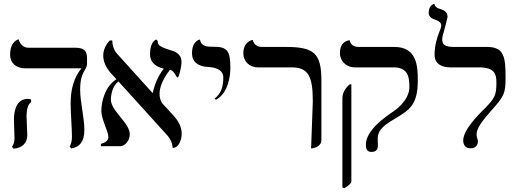

<svg xmlns="http://www.w3.org/2000/svg" viewBox="-20 -766 2731 1006"><path d="M400 -296C400 -396 436 -394 436 -434V-458C436 -496 426 -516 373 -516H127C102 -516 83 -537 78 -560C78 -560 33 -553 33 -479C33 -438 62 -408 112 -408H407C369 -363 350 -301 350 -223C350 -181 357 -91 357 -49C357 -29 353 -12 345 2L353 12C399 5 422 -27 422 -85C422 -151 400 -230 400 -296ZM119 -159C119 -191 127 -221 143 -231V-244C138 -247 132 -248 126 -248C77 -248 53 -206 53 -138C53 -119 56 -59 56 -41C56 -25 51 -7 43 2L50 13C99 10 123 -19 123 -58C123 -77 119 -140 119 -159Z M931 -442C931 -486 893 -498 867 -505C810 -523 809 -534 807 -544C807 -549 806 -554 799 -559C799 -559 766 -551 766 -482C766 -443 790 -418 838 -406C808 -368 790 -324 780 -278L779 -279L593 -485C578 -502 569 -525 568 -554H555C532 -529 521 -502 521 -475C521 -444 534 -414 559 -385L590 -351C530 -313 511 -234 511 -184C511 -141 548 -77 548 -47C548 -31 530 -17 515 -15C511 -14 508 -10 508 -6C508 -4 509 -2 510 0H611C635 0 660 -30 660 -62C660 -123 561 -184 561 -244C561 -270 570 -318 601 -339L859 -54C874 -37 883 -16 885 9C917 9 932 -34 932 -65C932 -96 919 -126 894 -155L829 -226C820 -241 816 -257 816 -274C816 -308 832 -350 870 -400C894 -398 901 -360 912 -360C916 -360 931 -411 931 -442Z M1111 -243C1177 -278 1187 -369 1187 -411C1187 -502 1169 -521 1099 -521C1068 -521 1033 -521 1028 -559C1028 -559 986 -554 986 -487C986 -443 1017 -417 1071 -415C1120 -413 1150 -394 1150 -361C1150 -315 1140 -276 1105 -250Z M1610 12C1610 12 1664 9 1664 -33V-344C1664 -487 1625 -520 1479 -520H1353C1326 -520 1310 -534 1304 -557C1304 -557 1255 -550 1255 -487C1255 -446 1285 -413 1332 -413H1507C1595 -413 1619 -368 1619 -234Z M1959 -38C1959 -89 1997 -113 2056 -148C2126 -191 2169 -217 2169 -344C2169 -414 2167 -520 2047 -520H1861C1833 -520 1817 -532 1812 -555C1812 -555 1761 -554 1761 -488C1761 -447 1793 -413 1840 -413H2043C2122 -413 2125 -354 2125 -310C2125 -240 2051 -188 2038 -180C2003 -156 1897 -85 1897 -8C1897 18 1906 30 1926 30C1949 30 1960 19 1960 -3C1960 -17 1959 -31 1959 -38ZM1784 220C1806 207 1821 195 1821 184V-324H1812C1789 -304 1774 -279 1774 -251V216Z M2297 -558C2297 -570 2301 -588 2306 -602C2309 -611 2325 -675 2325 -678C2325 -704 2304 -714 2286 -719C2278 -721 2258 -728 2256 -746C2256 -745 2226 -743 2226 -698C2226 -676 2248 -667 2260 -663C2273 -658 2292 -651 2292 -633C2292 -624 2286 -607 2281 -597C2269 -565 2257 -527 2257 -479C2257 -434 2290 -413 2340 -413H2488C2570 -413 2581 -381 2581 -332C2581 -268 2572 -251 2523 -201C2489 -167 2407 -87 2407 -30C2407 -3 2423 11 2445 11C2467 11 2484 -1 2484 -25C2484 -36 2477 -46 2477 -61C2477 -95 2507 -132 2550 -182C2621 -261 2629 -274 2629 -361C2629 -470 2620 -520 2532 -520H2362C2325 -520 2297 -525 2297 -558Z"/></svg>

Font: Libertinus Serif Display
Style: Regular
Weight: 400
Designer: Philipp H. Poll, Khaled Hosny
Foundry: Caleb Maclennan
Version: Version 7.050;RELEASE